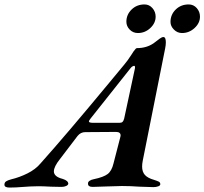

<svg xmlns="http://www.w3.org/2000/svg" viewBox="-84 -841 922 866"><path d="M-64 -8Q-64 -18 -56.5 -23Q-49 -28 -34 -32Q4 -41 40 -59Q76 -77 98 -103Q216 -235 408 -467L476 -549Q490 -565 510 -596Q512 -600 518 -608.5Q524 -617 527.5 -620.5Q531 -624 534 -624Q577 -624 609 -646Q623 -657 634.5 -665.5Q646 -674 653 -674Q664 -674 664 -650Q664 -638 661 -623L560 -117Q557 -102 557 -90Q557 -66 569.5 -52Q582 -38 610 -30Q626 -25 632.5 -21.5Q639 -18 639 -10Q639 -4 629.5 -0.5Q620 3 608 3Q593 3 545 1Q505 -2 466 -2Q446 -2 396 0Q350 2 334 2Q313 2 313 -12Q312 -20 320 -25.5Q328 -31 340 -33Q383 -42 401.5 -56Q420 -70 428 -104L459 -224Q460 -226 460 -230Q460 -246 439 -246L300 -245Q280 -245 266 -228L186 -123Q159 -89 159 -68Q159 -44 199 -34Q224 -26 224 -12Q223 -6 214 -2Q205 2 193 2L146 1Q110 -1 90 -1Q70 -1 52.5 0Q35 1 22 2Q-13 5 -41 5Q-64 5 -64 -8ZM454 -287Q464 -287 468.5 -291Q473 -295 476 -306L523 -525Q528 -544 521 -544Q518 -544 513.5 -541.5Q509 -539 506 -535L325 -307Q317 -297 317 -293Q317 -287 338 -287ZM486 -743Q486 -775 509.5 -798Q533 -821 568 -821Q589 -821 603.5 -804.5Q618 -788 618 -766Q618 -737 594 -714.5Q570 -692 538 -692Q516 -692 501 -707.5Q486 -723 486 -743ZM685 -742Q685 -775 708.5 -798Q732 -821 767 -821Q789 -821 803.5 -804.5Q818 -788 818 -766Q818 -737 793.5 -714.5Q769 -692 737 -692Q716 -692 700.5 -707.5Q685 -723 685 -742Z"/></svg>

Font: EB Garamond SemiBold
Style: Italic
Weight: 600
Italic angle: -17.2°
Designer: Georg Duffner and Octavio Pardo
Foundry: Georg Duffner
Version: Version 1.000